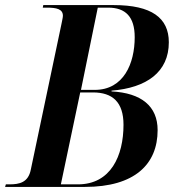

<svg xmlns="http://www.w3.org/2000/svg" viewBox="-47 -734 691 754"><path d="M-27 0H287C482 0 572 -89 572 -223C572 -317 508 -369 391 -375V-378C529 -389 616 -451 616 -568C616 -664 548 -714 400 -714H123L121 -704H137C174 -704 200 -699 200 -672C200 -665 196 -649 194 -638L74 -68C64 -17 29 -10 -10 -10H-24ZM325 -381H271L337 -704H378C446 -704 482 -668 482 -588C482 -485 439 -381 325 -381ZM259 -10H192L268 -371H318C395 -371 438 -333 438 -244C438 -122 388 -10 259 -10Z"/></svg>

Font: Noto Serif Display SemiCondensed SemiBold
Style: Italic
Weight: 600
Width: 4
Italic angle: -12°
Designer: Monotype Design Team
Foundry: Monotype Imaging Inc.
Version: Version 2.009